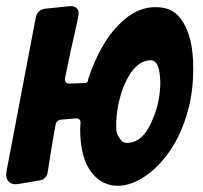

<svg xmlns="http://www.w3.org/2000/svg" viewBox="-52 -595 654 618"><path d="M-31 -44 63 -538Q68 -564 94 -567L170 -575Q187 -577 195.5 -568Q204 -559 200 -542L192 -504Q184 -470 175.5 -431Q167 -392 158 -347Q153 -324 176 -326L199 -327L222 -328Q229 -328 231 -334L232 -341Q252 -402 280.5 -450Q309 -498 347 -531Q394 -572 448 -572Q493 -572 518 -548Q570 -496 570 -375Q570 -303 554 -243Q533 -165 496 -111Q459 -57 414 -27Q369 3 327 3Q278 3 245 -37Q206 -84 206 -180L207 -198Q209 -214 191 -214L145 -210Q130 -208 127 -194Q119 -151 113 -113.5Q107 -76 102 -44Q99 -17 73 -14L9 -3Q-13 1 -24 -10.5Q-35 -22 -31 -44ZM356 -135Q409 -135 439 -210Q464 -267 464 -332L463 -347Q459 -401 434 -401Q381 -401 346 -317Q322 -253 322 -192V-177Q324 -162 333 -150Q342 -135 356 -135Z"/></svg>

Font: Bangerz
Style: Bold
Weight: 700
Designer: vernon adams
Foundry: Vernon Adams
Version: Version 2.10;February 7, 2025;FontCreator 13.0.0.2683 64-bit